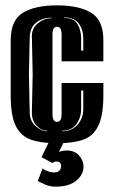

<svg xmlns="http://www.w3.org/2000/svg" viewBox="-20 -523 421 717"><path d="M193 12Q134 12 95.5 -1.5Q57 -15 38.5 -53.5Q20 -92 20 -166V-373Q20 -447 65 -475Q110 -503 193 -503Q276 -503 321 -475Q366 -447 366 -373V-294H210V-393Q210 -410 205.5 -416.5Q201 -423 193 -423Q185 -423 180.5 -416.5Q176 -410 176 -393V-98Q176 -81 180.5 -74.5Q185 -68 193 -68Q201 -68 205.5 -74.5Q210 -81 210 -98V-213H366V-167Q366 -93 347.5 -54Q329 -15 291 -1.5Q253 12 193 12ZM283 -334H291V-382Q290 -415 273 -436.5Q256 -458 220 -458V-456Q255 -456 268.5 -434.5Q282 -413 283 -382ZM156 -33V-35Q134 -35 116.5 -54Q99 -73 99 -102L102 -245L99 -389Q99 -418 122 -436.5Q145 -455 173 -455V-457Q138 -457 115 -438.5Q92 -420 91 -383L88 -245L91 -103Q91 -72 112.5 -52.5Q134 -33 156 -33ZM212 -33Q248 -33 269 -56.5Q290 -80 291 -113V-185H283V-113Q282 -82 264.5 -58.5Q247 -35 212 -35ZM188 174Q166 174 147 165.5Q128 157 121 153L139 106Q146 112 158.5 116.5Q171 121 181 121Q208 121 208 96Q208 88 203 84Q198 80 191 80Q185 80 181.5 82Q178 84 176 86L135 64L166 0H222L200 44Q206 42 213 40.5Q220 39 229 39Q259 39 275.5 58Q292 77 292 99Q292 129 265 151.5Q238 174 188 174Z"/></svg>

Font: Alumni Sans Inline One
Style: Regular
Weight: 400
Designer: Robert E. Leuschke
Foundry: Robert E. Leuschke
Version: Version 1.100; ttfautohint (v1.8.3)